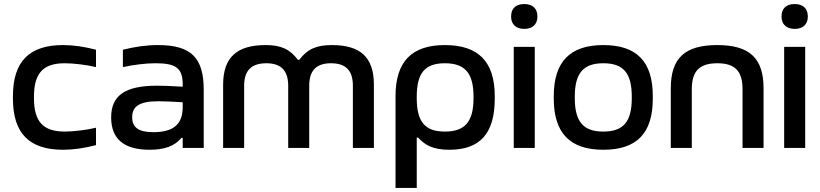

<svg xmlns="http://www.w3.org/2000/svg" viewBox="-20 -732 4057 950"><path d="M44 -256V-244C44 -72 125 9 292 9C343 9 398 1 455 -14V-100C410 -89 343 -81 301 -81C194 -81 148 -129 148 -247V-253C148 -371 194 -419 301 -419C343 -419 410 -411 455 -400V-486C398 -501 343 -509 292 -509C125 -509 44 -428 44 -256Z M762 -509C703 -509 650 -501 588 -486V-400C644 -412 701 -419 750 -419C850 -419 884 -395 884 -315V-303C823 -307 781 -308 757 -308C598 -308 530 -259 530 -151C530 -43 595 9 720 9C794 9 844 -9 878 -50H884V0H988V-288C988 -446 926 -509 762 -509ZM634 -152C634 -207 672 -231 763 -231C790 -231 837 -229 884 -226V-202C884 -119 840 -78 739 -78C666 -78 634 -101 634 -152Z M1084 -313V0H1188V-308C1188 -385 1226 -419 1298 -419C1368 -419 1406 -385 1406 -308V0H1510V-308C1510 -385 1547 -419 1618 -419C1689 -419 1726 -385 1726 -308V0H1830V-313C1830 -449 1763 -509 1622 -509C1546 -509 1500 -489 1461 -436H1454C1414 -489 1370 -509 1294 -509C1153 -509 1084 -449 1084 -313Z M2428 -244V-256C2428 -427 2347 -509 2181 -509C2017 -509 1937 -427 1937 -256V198H2042V-51H2049C2081 -16 2120 9 2203 9C2354 9 2428 -70 2428 -244ZM2042 -247V-253C2042 -370 2082 -419 2181 -419C2281 -419 2323 -370 2323 -253V-247C2323 -130 2281 -81 2181 -81C2082 -81 2042 -130 2042 -247Z M2522 -500V0H2626V-500ZM2509 -649C2509 -613 2532 -589 2574 -589C2616 -589 2639 -613 2639 -649V-651C2639 -689 2616 -712 2574 -712C2531 -712 2509 -689 2509 -651Z M2720 -256V-244C2720 -73 2801 9 2965 9C3131 9 3210 -73 3210 -244V-256C3210 -427 3131 -509 2965 -509C2801 -509 2720 -427 2720 -256ZM2824 -247V-253C2824 -370 2866 -419 2965 -419C3065 -419 3106 -370 3106 -253V-247C3106 -130 3065 -81 2965 -81C2866 -81 2824 -130 2824 -247Z M3299 -295V0H3403V-291C3403 -380 3441 -419 3529 -419C3617 -419 3654 -380 3654 -291V0H3758V-295C3758 -444 3689 -509 3529 -509C3368 -509 3299 -444 3299 -295Z M3860 -500V0H3964V-500ZM3847 -649C3847 -613 3870 -589 3912 -589C3954 -589 3977 -613 3977 -649V-651C3977 -689 3954 -712 3912 -712C3869 -712 3847 -689 3847 -651Z"/></svg>

Font: LT Wave Text Medium
Style: Regular
Weight: 500
Designer: Daniel Lyons
Version: Version 2.5 (Glyphs App)